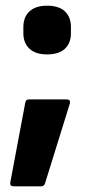

<svg xmlns="http://www.w3.org/2000/svg" viewBox="-20 -507 322 674"><path d="M28 147Q21 147 18 143.5Q15 140 16 134L69 -148Q71 -158 81 -158H214Q221 -158 224 -154.5Q227 -151 225 -143L138 137Q135 147 124 147ZM145 -316Q105 -316 83.5 -336Q62 -356 62 -390V-412Q62 -447 83.5 -467Q105 -487 145 -487Q187 -487 208 -467Q229 -447 229 -412V-390Q229 -356 208 -336Q187 -316 145 -316Z"/></svg>

Font: Sofia Sans Semi Condensed ExtraBold
Style: Regular
Weight: 800
Designer: Botio Nikoltchev, Ani Petrova
Foundry: lettersoup
Version: Version 4.100